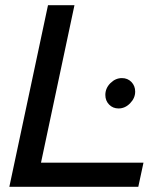

<svg xmlns="http://www.w3.org/2000/svg" viewBox="-20 -720 642 740"><path d="M16 0 165 -700H267L138 -93H533L513 0ZM437 -302Q415 -302 400.5 -317Q386 -332 386 -354Q386 -380 405.5 -399.5Q425 -419 450 -419Q472 -419 486.5 -404Q501 -389 501 -367Q501 -342 481.5 -322Q462 -302 437 -302Z"/></svg>

Font: Red Hat Display Medium
Style: Italic
Weight: 500
Italic angle: -12°
Designer: Pentagram, MCKL
Foundry: Pentagram, MCKL
Version: Version 1.023; ttfautohint (v1.8.3)